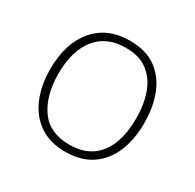

<svg xmlns="http://www.w3.org/2000/svg" viewBox="-126 -676 833 821"><g transform="rotate(30 290.5 -265.0)"><path d="M522 -265Q522 -185 496.5 -123Q471 -61 419 -25.5Q367 10 289 10Q214 10 162.5 -25Q111 -60 84.5 -122Q58 -184 58 -265Q58 -392 120.5 -466Q183 -540 294 -540Q373 -540 423 -504Q473 -468 497.5 -406Q522 -344 522 -265ZM98 -265Q98 -158 145 -91.5Q192 -25 289 -25Q356 -25 399 -55.5Q442 -86 462 -140Q482 -194 482 -265Q482 -333 463 -387Q444 -441 402.5 -473Q361 -505 294 -505Q199 -505 148.5 -441.5Q98 -378 98 -265Z"/></g></svg>

Font: Noto Sans Arabic UI XLt
Style: Regular
Weight: 200
Designer: Monotype Design Team, Nadine Chahine and Nizar Qandah
Foundry: Monotype Imaging Inc.
Version: Version 2.010; ttfautohint (v1.8.4.7-5d5b)